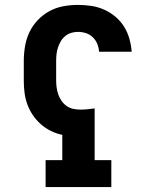

<svg xmlns="http://www.w3.org/2000/svg" viewBox="-20 -763 640 783"><path d="M166 0V-110H234V-213Q210 -218 187.5 -229Q165 -240 146.5 -256.5Q128 -273 114 -293.5Q100 -314 91.5 -337.5Q83 -361 80 -385.5Q77 -410 77 -435V-514Q77 -544 82 -574Q87 -604 100 -631.5Q113 -659 134 -681Q155 -703 181.5 -717.5Q208 -732 238 -737.5Q268 -743 298 -743Q325 -743 352 -739Q379 -735 404 -724Q429 -713 450 -695.5Q471 -678 485.5 -655Q500 -632 507.5 -605.5Q515 -579 517 -552H384Q383 -569 376.5 -584.5Q370 -600 358 -611.5Q346 -623 330 -628Q314 -633 298 -633Q284 -633 270.5 -629Q257 -625 246 -616Q235 -607 228 -595Q221 -583 216.5 -569.5Q212 -556 210.5 -542Q209 -528 209 -514V-435Q209 -420 211 -405.5Q213 -391 218 -377Q223 -363 231.5 -351Q240 -339 252 -330.5Q264 -322 279 -319Q294 -316 308 -316Q323 -316 337.5 -317.5Q352 -319 366 -321V-110H434V0Z"/></svg>

Font: Iosevka Etoile Extrabold
Style: Regular
Weight: 800
Designer: Belleve Invis
Foundry: Belleve Invis
Version: Version 22.1.2; ttfautohint (v1.8.4)